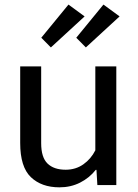

<svg xmlns="http://www.w3.org/2000/svg" viewBox="-20 -801 596 831"><path d="M67.4 -182.1V-513.7H158.2V-181.2Q158.2 -119.6 185.8 -93Q213.4 -66.4 264.2 -66.4Q307.6 -66.4 340.8 -89.8Q374 -113.3 392.6 -150.4V-513.7H483.4V0H401.4L397.5 -65.9H394.5Q366.7 -30.8 326.4 -10.5Q286.1 9.8 237.3 9.8Q159.7 9.8 113.5 -34.4Q67.4 -78.6 67.4 -182.1ZM158.7 -637.7 276.4 -781.2 346.2 -730 200.2 -595.7ZM310.1 -637.7 427.7 -781.2 497.6 -730 351.6 -595.7Z"/></svg>

Font: RobotoFlex
Style: Regular
Weight: 400
Designer: Berlow after Robertson
Foundry: Google
Version: Version 2.136